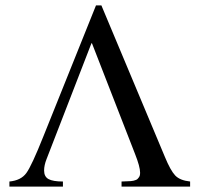

<svg xmlns="http://www.w3.org/2000/svg" viewBox="-20 -694 742 714"><path d="M687 0H432V-19Q436 -19 444 -19.5Q452 -20 456 -20Q460 -20 466.5 -20.5Q473 -21 476.5 -22Q480 -23 484.5 -24.5Q489 -26 491.5 -28.5Q494 -31 496.5 -34.5Q499 -38 500 -42Q501 -46 501 -52Q501 -74 482 -122L322 -533H320L153 -102Q144 -79 144 -60Q144 -37 160.5 -28Q177 -19 214 -19V0H15V-19Q58 -23 78 -50.5Q98 -78 141 -186L337 -674H357L593 -111Q614 -60 631.5 -41.5Q649 -23 687 -19Z"/></svg>

Font: STIX MathJax Main
Style: Regular
Weight: 400
Designer: MicroPress Inc., with final additions and corrections provided by Coen Hoffman, Elsevier (retired)
Version: Version 1.1.1